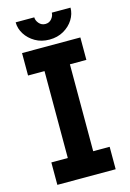

<svg xmlns="http://www.w3.org/2000/svg" viewBox="-132 -953 687 1017"><g transform="rotate(-15 211.0 -444.5)"><path d="M51.3 -722.7V-599.6H141.6V-123H51.3V0H371.1V-123H280.8V-599.6H371.1V-722.7ZM211.2 -753.9Q255.1 -753.9 289.2 -773.4Q323.2 -793 342.4 -823.7Q361.6 -854.5 361.6 -888.7H259Q259 -871.3 245.8 -855.3Q232.7 -839.4 211.2 -839.4Q190.2 -839.4 176.5 -855.3Q162.8 -871.3 162.8 -888.7H60.8Q60.8 -854.5 80.2 -823.7Q99.6 -793 133.4 -773.4Q167.2 -753.9 211.2 -753.9Z"/></g></svg>

Font: Giphurs
Style: Regular
Weight: 400
Version: Version 2.010